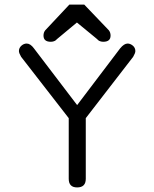

<svg xmlns="http://www.w3.org/2000/svg" viewBox="-20 -820 680 847"><path d="M179.7 -686.5 286.1 -799.8H351.6L460 -686.5Q467.8 -676.8 467.8 -663.1Q467.8 -635.7 435.5 -635.7Q428.7 -635.7 422.9 -637.7Q417 -639.6 414.6 -641.6Q412.1 -643.6 407.2 -648.4L401.4 -653.3L319.3 -720.7L238.3 -653.3Q236.3 -652.3 232.4 -648.4Q228.5 -644.5 225.6 -642.1Q222.7 -639.6 216.8 -637.7Q210.9 -635.7 204.1 -635.7Q171.9 -635.7 171.9 -663.1Q171.9 -676.8 179.7 -686.5ZM283.2 -298.8 73.2 -569.3Q63.5 -585.9 63.5 -594.7Q63.5 -608.4 74.2 -618.2Q85 -627.9 97.7 -627.9Q114.3 -627.9 129.9 -606.4L320.3 -356.4L509.8 -606.4Q527.3 -627.9 543 -627.9Q554.7 -627.9 565.9 -618.7Q577.1 -609.4 577.1 -594.7Q577.1 -585.9 567.4 -569.3L358.4 -298.8V-31.2Q358.4 6.8 320.3 6.8Q283.2 6.8 283.2 -31.2Z"/></svg>

Font: Jura
Style: DemiBold
Weight: 600
Version: Version 2.4